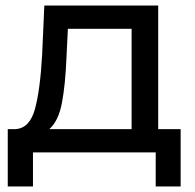

<svg xmlns="http://www.w3.org/2000/svg" viewBox="-20 -550 704 693"><path d="M551 -84H632V123H542V0H99V123H8V-84H36Q87 -87 106 -156Q125 -225 132 -351L140 -530H551ZM220 -344Q216 -244 203.5 -178.5Q191 -113 158 -84H455V-446H225Z"/></svg>

Font: Montserrat
Style: Regular
Weight: 500
Designer: Julieta Ulanovsky
Foundry: Julieta Ulanovsky
Version: Version 7.200;PS 007.200;hotconv 1.0.88;makeotf.lib2.5.64775